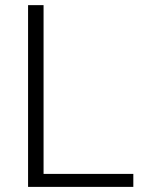

<svg xmlns="http://www.w3.org/2000/svg" viewBox="-20 -731 567 751"><path d="M150.4 -50.8H501.5V0H89.8V-710.9H150.4Z"/></svg>

Font: Vazir Thin UI
Style: Thin-UI
Weight: 100
Designer: Saber Rastikerdar
Foundry: Saber Rastikerdar
Version: Version 30.0.0